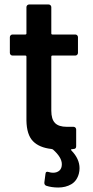

<svg xmlns="http://www.w3.org/2000/svg" viewBox="-20 -665 417 857"><path d="M299 7Q335 44 335 86Q335 98 332 110Q323 143 298 157.5Q273 172 240 172Q210 172 186 164Q177 160 178 149L183 111Q184 98 198 103Q207 106 217 106Q234 106 245 96.5Q256 87 256 68Q256 37 216 2Q212 0 210 0Q155 -6 127 -35Q99 -64 98 -127V-412Q98 -417 93 -417H36Q31 -417 27.5 -420.5Q24 -424 24 -429V-499Q24 -504 27.5 -507.5Q31 -511 36 -511H93Q98 -511 98 -516V-633Q98 -638 101.5 -641.5Q105 -645 110 -645H197Q202 -645 205.5 -641.5Q209 -638 209 -633V-516Q209 -511 214 -511H316Q321 -511 324.5 -507.5Q328 -504 328 -499V-429Q328 -424 324.5 -420.5Q321 -417 316 -417H214Q209 -417 209 -412V-171Q209 -133 225.5 -116Q242 -99 278 -99H308Q313 -99 316.5 -95.5Q320 -92 320 -87V-12Q320 0 308 0L301 1Q297 1 297 3Q297 5 299 7Z"/></svg>

Font: Barlow SemiBold
Style: Regular
Weight: 600
Designer: Jeremy Tribby
Foundry: Tribby Type
Version: Version 1.422